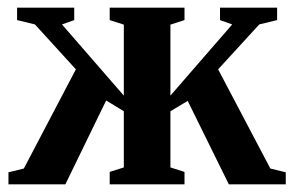

<svg xmlns="http://www.w3.org/2000/svg" viewBox="-20 -479 765 499"><path d="M467.8 -216.8 422.9 -189.9V-43.9L459.5 -32.2V0H265.1V-32.2L301.8 -43.9V-189.9L255.9 -217.8L149.9 0H2V-31.2L42 -41L177.2 -298.8L70.8 -415.5L24.4 -426.8V-459H172.9V-426.8L141.1 -415.5L301.8 -230.5V-415L265.1 -426.8V-459H459.5V-426.8L422.9 -415V-230.5L583.5 -415.5L551.8 -426.8V-459H700.2V-426.8L653.8 -415.5L546.9 -298.8L682.6 -41L722.7 -31.2V0H574.7Z"/></svg>

Font: Liberation Serif
Style: Bold
Weight: 700
Designer: Steve Matteson
Foundry: Ascender Corporation
Version: Version 2.1.5